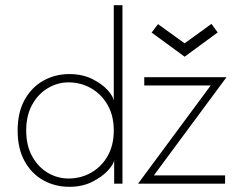

<svg xmlns="http://www.w3.org/2000/svg" viewBox="-20 -708 932 740"><path d="M247 12Q192.5 12 147.2 -13Q102 -38 75 -86.5Q48 -135 48 -205Q48 -275 75 -323.5Q102 -372 147.2 -397.2Q192.5 -422.5 247 -422.5Q297 -422.5 335 -403.8Q373 -385 395 -360.5Q417 -336 418.5 -319V-688H452V0H420V-91Q418.5 -76 396.5 -51.5Q374.5 -27 336 -7.5Q297.5 12 247 12ZM244 -20Q291.5 -20 331.2 -42.5Q371 -65 394.8 -106.5Q418.5 -148 418.5 -205Q418.5 -262 394.8 -303.5Q371 -345 331.2 -367.8Q291.5 -390.5 244 -390.5Q201.5 -390.5 164.2 -368.2Q127 -346 104 -304.5Q81 -263 81 -205Q81 -147 104 -105.5Q127 -64 164.2 -42Q201.5 -20 244 -20ZM536 -410.5H853L573 -32H847.5V0H512L792 -378.5H536ZM691.5 -489.5 564.5 -582.5 589 -615 691.5 -541 795 -616 819 -583Z"/></svg>

Font: League Spartan Thin
Style: Regular
Weight: 100
Foundry: The League of Moveable Type
Version: Version 2.002